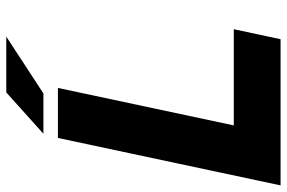

<svg xmlns="http://www.w3.org/2000/svg" viewBox="-178 -722 890 595"><g transform="rotate(-90 266.5 -425.0)"><path d="M-11 0 136 -690H291L144 0ZM57 0 88 -145H473L442 0ZM149 -735 277 -850H450L274 -735Z"/></g></svg>

Font: Radio Canada Big
Style: Bold Italic
Weight: 700
Italic angle: -12°
Designer: Étienne Aubert Bonn
Foundry: Coppers and Brasses
Version: Version 1.001